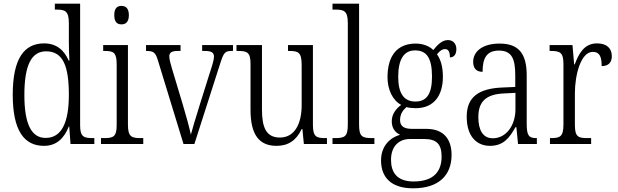

<svg xmlns="http://www.w3.org/2000/svg" viewBox="-20 -780 3347 1040"><path d="M218 10C287 10 327 -31 353 -95H355L362 0H491V-32H481C433 -32 414 -40 414 -101V-760H277V-728H286C332 -728 353 -721 353 -654V-555C353 -521 354 -484 356 -452H352C328 -507 287 -545 219 -545C111 -545 49 -463 49 -267C49 -72 111 10 218 10ZM228 -33C151 -32 112 -107 112 -265C112 -425 149 -502 230 -502C323 -502 353 -419 353 -266C353 -119 315 -33 228 -33Z M638 -648C660 -648 678 -660 678 -698C678 -736 660 -748 638 -748C615 -748 599 -736 599 -698C599 -660 615 -648 638 -648ZM527 0H756V-32H742C691 -32 673 -40 673 -106V-536H539V-504H547C595 -504 612 -496 612 -431V-103C612 -39 594 -32 543 -32H527Z M835 -454 974 0H1033L1174 -440C1192 -495 1199 -504 1235 -504H1242V-536H1075V-504H1090C1126 -504 1139 -495 1139 -473C1139 -455 1130 -427 1114 -378L1061 -209C1038 -136 1021 -78 1014 -51C1006 -88 986 -161 970 -214L912 -407C905 -430 897 -459 897 -474C897 -495 909 -504 944 -504H958V-536H771V-504C811 -504 822 -497 835 -454Z M1478 10C1541 10 1585 -19 1614 -81H1618L1626 0H1751V-32H1744C1694 -32 1675 -38 1675 -104V-536H1540V-504H1545C1597 -504 1614 -497 1614 -426V-210C1614 -111 1577 -35 1496 -35C1423 -35 1399 -88 1399 -186V-536H1261V-504H1268C1319 -504 1337 -497 1337 -434V-185C1337 -47 1386 10 1478 10Z M1781 0H2008V-32H1997C1942 -32 1925 -39 1925 -105V-760H1781V-728H1796C1842 -728 1864 -722 1864 -656V-105C1864 -39 1847 -32 1792 -32H1781Z M2218 240C2357 240 2426 169 2426 59C2426 -22 2387 -82 2289 -82H2212C2170 -82 2147 -95 2147 -130C2147 -163 2164 -185 2182 -200C2193 -196 2218 -194 2232 -194C2330 -194 2379 -262 2379 -364C2379 -424 2365 -460 2347 -486C2363 -505 2375 -514 2391 -514C2410 -514 2417 -497 2417 -469C2441 -469 2452 -488 2452 -514C2452 -540 2437 -563 2406 -563C2370 -563 2344 -529 2327 -509C2307 -529 2273 -544 2232 -544C2132 -544 2079 -479 2079 -361C2079 -295 2107 -236 2153 -212C2125 -191 2102 -162 2102 -123C2102 -82 2124 -61 2147 -50C2097 -36 2044 7 2044 89C2044 182 2100 240 2218 240ZM2230 -230C2168 -230 2137 -274 2137 -364C2137 -462 2170 -507 2228 -507C2291 -507 2320 -466 2320 -365C2320 -272 2292 -230 2230 -230ZM2220 203C2128 203 2098 151 2098 86C2098 8 2145 -27 2200 -27H2278C2344 -27 2372 0 2372 68C2372 146 2332 203 2220 203Z M2634 10C2709 10 2741 -36 2772 -91H2777L2786 0H2888V-32H2885C2845 -32 2833 -45 2833 -110V-372C2833 -495 2785 -544 2686 -544C2596 -544 2543 -503 2543 -445C2543 -409 2561 -391 2594 -391C2594 -464 2615 -506 2683 -506C2754 -506 2771 -458 2771 -372V-309L2702 -306C2571 -301 2508 -253 2508 -148C2508 -41 2562 10 2634 10ZM2649 -31C2595 -31 2571 -77 2571 -145C2571 -225 2607 -270 2712 -274L2772 -277V-188C2772 -101 2722 -31 2649 -31Z M2959 0H3182V-32H3162C3113 -32 3094 -38 3094 -103V-275C3094 -374 3126 -499 3191 -499C3229 -499 3239 -471 3239 -422C3278 -422 3294 -444 3294 -476C3294 -517 3268 -545 3214 -545C3144 -545 3115 -489 3093 -431H3090L3081 -536H2957V-504H2962C3013 -504 3032 -497 3032 -433V-106C3032 -39 3013 -32 2964 -32H2959Z"/></svg>

Font: Noto Serif Devanagari Condensed Light
Style: Regular
Weight: 300
Width: 3
Designer: Universal Thirst, Indian Type Foundry and the Monotype Design Team
Foundry: Monotype Imaging Inc.
Version: Version 2.004